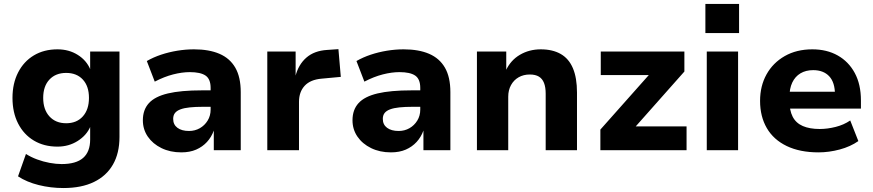

<svg xmlns="http://www.w3.org/2000/svg" viewBox="-20 -758 4405 969"><path d="M300 191Q236 191 175.5 176Q115 161 71 132L111 19Q136 35 167 46.5Q198 58 230.5 64Q263 70 291 70Q364 70 399.5 39Q435 8 435 -54V-119H436Q417 -75 372 -46.5Q327 -18 270 -18Q202 -18 151 -48.5Q100 -79 71.5 -134.5Q43 -190 43 -264Q43 -337 71.5 -392.5Q100 -448 151 -478.5Q202 -509 270 -509Q328 -509 372.5 -481Q417 -453 436 -407H435V-498H583V-67Q583 15 550 72.5Q517 130 454 160.5Q391 191 300 191ZM314 -136Q367 -136 398 -170.5Q429 -205 429 -264Q429 -323 398 -356.5Q367 -390 314 -390Q261 -390 229.5 -356.5Q198 -323 198 -264Q198 -205 229.5 -170.5Q261 -136 314 -136Z M895 11Q839 11 795 -10.5Q751 -32 726 -68.5Q701 -105 701 -151Q701 -204 731.5 -237.5Q762 -271 827.5 -286.5Q893 -302 999 -302H1062V-219H1005Q966 -219 937.5 -216Q909 -213 890.5 -206Q872 -199 863 -187.5Q854 -176 854 -158Q854 -129 875.5 -113Q897 -97 934 -97Q964 -97 988.5 -111Q1013 -125 1028 -149.5Q1043 -174 1043 -205V-314Q1043 -359 1017.5 -376.5Q992 -394 938 -394Q899 -394 854 -382.5Q809 -371 761 -346L721 -450Q754 -469 793 -482Q832 -495 874.5 -502Q917 -509 959 -509Q1035 -509 1087.5 -486.5Q1140 -464 1167.5 -416.5Q1195 -369 1195 -293V0H1059V-99Q1047 -66 1024.5 -41.5Q1002 -17 970 -3Q938 11 895 11Z M1329 0V-498H1472V-373H1471Q1486 -432 1526 -467Q1566 -502 1631 -506L1688 -510L1700 -370L1603 -361Q1546 -356 1517.5 -325Q1489 -294 1489 -244V0Z M1953 11Q1897 11 1853 -10.5Q1809 -32 1784 -68.5Q1759 -105 1759 -151Q1759 -204 1789.5 -237.5Q1820 -271 1885.5 -286.5Q1951 -302 2057 -302H2120V-219H2063Q2024 -219 1995.5 -216Q1967 -213 1948.5 -206Q1930 -199 1921 -187.5Q1912 -176 1912 -158Q1912 -129 1933.5 -113Q1955 -97 1992 -97Q2022 -97 2046.5 -111Q2071 -125 2086 -149.5Q2101 -174 2101 -205V-314Q2101 -359 2075.5 -376.5Q2050 -394 1996 -394Q1957 -394 1912 -382.5Q1867 -371 1819 -346L1779 -450Q1812 -469 1851 -482Q1890 -495 1932.5 -502Q1975 -509 2017 -509Q2093 -509 2145.5 -486.5Q2198 -464 2225.5 -416.5Q2253 -369 2253 -293V0H2117V-99Q2105 -66 2082.5 -41.5Q2060 -17 2028 -3Q1996 11 1953 11Z M2387 0V-498H2535V-402H2533Q2557 -454 2604 -481.5Q2651 -509 2709 -509Q2769 -509 2810 -485.5Q2851 -462 2871.5 -413.5Q2892 -365 2892 -291V0H2734V-285Q2734 -318 2725.5 -339.5Q2717 -361 2699.5 -371.5Q2682 -382 2654 -382Q2622 -382 2597.5 -368Q2573 -354 2559 -328.5Q2545 -303 2545 -270V0Z M3010 0V-104L3288 -417V-379H3012V-498H3434V-397L3152 -79L3153 -120H3445V0Z M3540 -591V-738H3710V-591ZM3547 0V-498H3705V0Z M4111 11Q4017 11 3950.5 -21Q3884 -53 3850 -111.5Q3816 -170 3816 -249Q3816 -324 3848.5 -382.5Q3881 -441 3940.5 -475Q4000 -509 4080 -509Q4153 -509 4208 -478Q4263 -447 4294 -389.5Q4325 -332 4325 -251V-210H3943V-295H4208L4194 -280Q4194 -342 4165 -373Q4136 -404 4084 -404Q4047 -404 4020 -388Q3993 -372 3978.5 -341.5Q3964 -311 3964 -266V-253Q3964 -201 3980.5 -169Q3997 -137 4031.5 -122Q4066 -107 4117 -107Q4156 -107 4197.5 -117.5Q4239 -128 4271 -150L4312 -46Q4272 -18 4218 -3.5Q4164 11 4111 11Z"/></svg>

Font: Nunito Sans 9pt ExtraBold
Style: Regular
Weight: 800
Version: Version 3.101;gftools[0.9.27]